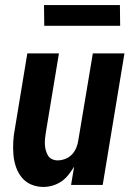

<svg xmlns="http://www.w3.org/2000/svg" viewBox="-20 -731 540 759"><path d="M152 8Q126 8 103.5 -1.5Q81 -11 66 -29.5Q51 -48 43 -71.5Q35 -95 33 -120.5Q31 -146 32.5 -172Q34 -198 39 -223L88 -520H213L161 -206Q159 -195 158 -183Q157 -171 157.5 -159.5Q158 -148 161 -137Q164 -126 169.5 -116.5Q175 -107 185.5 -102Q196 -97 208 -97Q223 -97 238.5 -103Q254 -109 265 -121Q276 -133 282 -148Q288 -163 290 -179L347 -520H472L386 0H261L273 -72Q263 -56 251 -40.5Q239 -25 223 -14Q207 -3 188.5 2.5Q170 8 152 8ZM155 -629 154 -711H454L455 -629Z"/></svg>

Font: Iosevka Extrabold Oblique
Style: Regular
Weight: 800
Italic angle: -9°
Monospace: yes
Designer: Belleve Invis
Foundry: Belleve Invis
Version: Version 32.5.0; ttfautohint (v1.8.4)